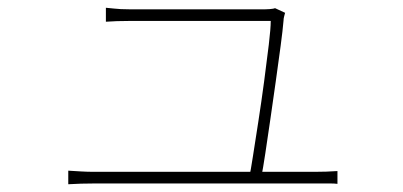

<svg xmlns="http://www.w3.org/2000/svg" viewBox="-20 -508 1040 495"><path d="M715 -475Q714 -471 712.5 -465.5Q711 -460 711 -455Q709 -431 703.5 -389.5Q698 -348 691 -298.5Q684 -249 677 -200.5Q670 -152 664 -112.5Q658 -73 654 -53H623Q626 -66 632 -104.5Q638 -143 646 -194.5Q654 -246 661 -298.5Q668 -351 673 -393Q678 -435 678 -454Q655 -454 614 -454Q573 -454 525 -454Q477 -454 431.5 -454Q386 -454 354 -454Q322 -454 314 -454Q294 -454 281.5 -453.5Q269 -453 253 -452V-488Q264 -487 273 -486Q282 -485 291.5 -484.5Q301 -484 313 -484Q321 -484 353 -484Q385 -484 429.5 -484Q474 -484 521 -484Q568 -484 606.5 -484Q645 -484 664 -484Q670 -484 675 -484.5Q680 -485 683.5 -485.5Q687 -486 689 -487ZM156 -68Q173 -67 189 -66Q205 -65 224 -65Q236 -65 277.5 -65Q319 -65 378.5 -65Q438 -65 503.5 -65Q569 -65 629 -65Q689 -65 732.5 -65Q776 -65 790 -65Q804 -65 821 -65.5Q838 -66 850 -67V-34Q842 -35 832 -35Q822 -35 812 -35Q802 -35 793 -35Q778 -35 734 -35Q690 -35 629.5 -35Q569 -35 503.5 -35Q438 -35 379 -35Q320 -35 278 -35Q236 -35 224 -35Q205 -35 189 -34.5Q173 -34 156 -33Z"/></svg>

Font: Noto Sans SC Thin Thin
Style: Regular
Weight: 250
Version: Version 2.004-H2;hotconv 1.0.118;makeotfexe 2.5.65603